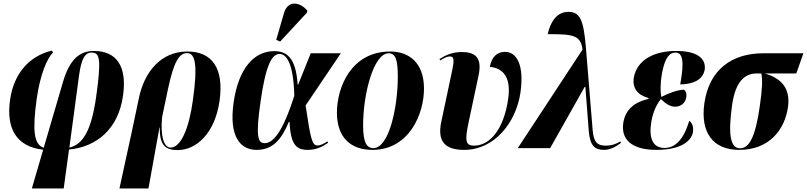

<svg xmlns="http://www.w3.org/2000/svg" viewBox="-20 -837 4560 1085"><path d="M160 228H340L370 8C528 -7 649 -110 675 -295C699 -462 640 -549 510 -549C432 -549 374 -504 336 -374L227 -2C171 -21 163 -100 187 -276C207 -416 245 -506 280 -541L273 -551C136 -518 56 -411 37 -273C14 -114 70 -8 224 9ZM427 -413C440 -505 460 -540 498 -540C545 -540 553 -502 523 -287C494 -84 441 -19 372 -3Z M655 228H819L881 -116H883C881 -11 919 11 985 11C1087 11 1195 -81 1221 -269C1246 -452 1178 -546 1039 -546C887 -546 795 -428 765 -283L724 -89ZM944 -3C905 -3 886 -70 896 -175L930 -337C961 -481 990 -537 1037 -537C1084 -537 1098 -470 1070 -271C1049 -115 1003 -3 944 -3Z M1563 -602 1714 -765 1717 -777C1673 -828 1607 -836 1585 -764L1541 -612ZM1430 10C1523 10 1572 -51 1612 -148H1616C1623 -20 1653 10 1720 10C1766 10 1803 -8 1834 -30L1830 -38C1810 -25 1791 -15 1775 -15C1743 -15 1736 -49 1707 -241L1906 -536H1736L1665 -359H1662C1652 -515 1598 -548 1529 -548C1418 -548 1328 -454 1300 -257C1273 -65 1338 10 1430 10ZM1476 -28C1438 -28 1423 -62 1453 -267C1482 -469 1516 -532 1560 -532C1602 -532 1639 -471 1643 -296C1577 -87 1522 -28 1476 -28Z M2084 10C2293 10 2376 -194 2376 -336C2376 -485 2289 -546 2185 -546C1967 -546 1884 -347 1884 -200C1884 -59 1963 10 2084 10ZM2090 0C2051 0 2032 -34 2032 -128C2032 -312 2093 -536 2176 -536C2216 -536 2228 -497 2228 -404C2228 -232 2179 0 2090 0Z M2603 10C2774 10 2896 -144 2921 -313C2944 -473 2898 -544 2834 -544C2789 -544 2758 -515 2748 -459C2811 -454 2871 -413 2852 -280C2826 -98 2744 -14 2659 -14C2609 -14 2607 -45 2628 -145L2684 -409C2707 -514 2663 -543 2590 -543C2542 -543 2502 -529 2464 -503L2467 -495C2491 -511 2509 -518 2522 -518C2544 -518 2549 -504 2535 -438L2474 -150C2450 -39 2493 10 2603 10Z M2906 0H3089L3284 -346H3288L3307 -98C3314 -11 3342 10 3395 10C3425 10 3461 -7 3489 -30L3486 -38C3467 -26 3439 -14 3404 -14C3356 -14 3335 -32 3329 -103L3291 -568C3278 -716 3262 -770 3192 -770C3127 -770 3091 -715 3075 -644C3219 -644 3261 -639 3272 -557Z M3690 10C3838 10 3889 -47 3896 -91C3900 -118 3892 -144 3875 -154C3843 -49 3797 -1 3735 -1C3664 -1 3646 -64 3661 -150C3671 -210 3694 -252 3715 -277C3740 -252 3767 -234 3795 -234C3830 -234 3853 -257 3858 -286C3862 -307 3856 -321 3846 -330C3811 -330 3759 -311 3717 -289C3712 -317 3710 -359 3721 -423C3737 -510 3763 -540 3797 -540C3838 -540 3848 -491 3824 -360C3920 -362 3954 -401 3962 -441C3970 -491 3942 -549 3801 -549C3667 -549 3579 -492 3562 -400C3552 -340 3582 -300 3645 -283L3644 -278C3569 -261 3516 -221 3503 -147C3486 -51 3547 10 3690 10Z M4157 10C4325 10 4414 -101 4433 -232C4447 -335 4399 -394 4301 -422H4480L4520 -536H4294C4117 -536 3987 -445 3960 -251C3938 -89 4008 10 4157 10ZM4162 1C4109 1 4093 -71 4117 -243C4136 -375 4187 -422 4257 -422H4282C4290 -390 4288 -337 4274 -240C4249 -60 4213 1 4162 1Z"/></svg>

Font: Noto Serif Display Condensed ExtraBold
Style: Italic
Weight: 800
Width: 3
Italic angle: -12°
Designer: Monotype Design Team
Foundry: Monotype Imaging Inc.
Version: Version 2.009